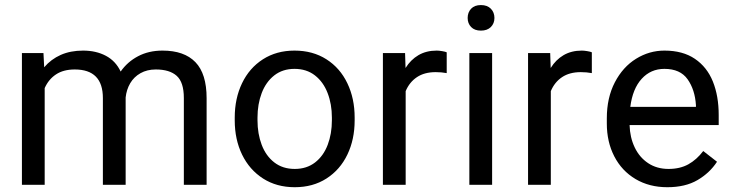

<svg xmlns="http://www.w3.org/2000/svg" viewBox="-20 -741 2939 770"><path d="M808.6 -347.2V0H717.3V-348.1Q717.3 -411.1 688.7 -436.8Q660.2 -462.4 605 -462.4Q569.8 -462.4 543.5 -447.5Q517.1 -432.6 502.2 -407.2Q487.3 -381.8 483.9 -350.1V0H392.6V-347.7Q392.6 -462.4 279.8 -462.4Q234.4 -462.4 204.6 -442.6Q174.8 -422.9 159.2 -387.7V0H67.9V-528.3H154.3L157.2 -471.2Q184.6 -503.4 223.6 -520.8Q262.7 -538.1 313 -538.1Q365.2 -538.1 404.5 -517.3Q443.8 -496.6 463.9 -454.1Q491.2 -493.2 533.9 -515.6Q576.7 -538.1 631.8 -538.1Q718.8 -538.1 763.7 -491.7Q808.6 -445.3 808.6 -347.2Z M1161.1 -538.1Q1234.4 -538.1 1289.1 -503.2Q1343.8 -468.3 1373 -407.2Q1402.3 -346.2 1402.3 -269.5V-258.3Q1402.3 -181.6 1373 -120.8Q1343.8 -60.1 1289.3 -25.1Q1234.9 9.8 1162.1 9.8Q1089.4 9.8 1034.9 -25.1Q980.5 -60.1 950.9 -120.8Q921.4 -181.6 921.4 -258.3V-269.5Q921.4 -346.2 950.7 -407.2Q980 -468.3 1034.4 -503.2Q1088.9 -538.1 1161.1 -538.1ZM1162.1 -63.5Q1210 -63.5 1243.7 -89.6Q1277.3 -115.7 1294.2 -160.2Q1311 -204.6 1311 -258.3V-269.5Q1311 -323.2 1293.9 -367.7Q1276.9 -412.1 1243.2 -438.5Q1209.5 -464.8 1161.1 -464.8Q1113.3 -464.8 1079.8 -438.5Q1046.4 -412.1 1029.5 -367.7Q1012.7 -323.2 1012.7 -269.5V-258.3Q1012.7 -204.6 1029.5 -160.2Q1046.4 -115.7 1080.1 -89.6Q1113.8 -63.5 1162.1 -63.5Z M1771.5 -531.2V-447.8Q1750.5 -451.7 1727.1 -451.7Q1682.1 -451.7 1652.1 -431.6Q1622.1 -411.6 1606.9 -375.5V0H1515.6V-528.3H1604.5L1606.4 -468.3Q1627 -501.5 1658.2 -519.8Q1689.5 -538.1 1731.4 -538.1Q1740.2 -538.1 1753.4 -535.9Q1766.6 -533.7 1771.5 -531.2Z M1962.9 -668.9Q1962.9 -647 1948.5 -632.6Q1934.1 -618.2 1908.7 -618.2Q1883.3 -618.2 1869.4 -632.6Q1855.5 -647 1855.5 -668.9Q1855.5 -691.4 1869.4 -706.1Q1883.3 -720.7 1908.7 -720.7Q1934.1 -720.7 1948.5 -706.1Q1962.9 -691.4 1962.9 -668.9ZM1862.3 0V-528.3H1953.6V0Z M2353.5 -531.2V-447.8Q2332.5 -451.7 2309.1 -451.7Q2264.2 -451.7 2234.1 -431.6Q2204.1 -411.6 2189 -375.5V0H2097.7V-528.3H2186.5L2188.5 -468.3Q2209 -501.5 2240.2 -519.8Q2271.5 -538.1 2313.5 -538.1Q2322.3 -538.1 2335.4 -535.9Q2348.6 -533.7 2353.5 -531.2Z M2862.3 -239.3H2504.9Q2506.3 -189.9 2525.4 -149.9Q2544.4 -109.9 2579.3 -86.7Q2614.3 -63.5 2661.1 -63.5Q2707 -63.5 2740.5 -82Q2773.9 -100.6 2800.3 -135.3L2855.5 -92.3Q2826.2 -47.4 2777.3 -18.8Q2728.5 9.8 2656.2 9.8Q2584 9.8 2528.8 -22.9Q2473.6 -55.7 2443.6 -113.8Q2413.6 -171.9 2413.6 -245.6V-266.6Q2413.6 -349.1 2445.8 -410.9Q2478 -472.7 2531 -505.4Q2584 -538.1 2644.5 -538.1Q2718.3 -538.1 2766.8 -505.1Q2815.4 -472.2 2838.9 -414.1Q2862.3 -356 2862.3 -279.8ZM2771 -319.3Q2767.1 -381.3 2737.5 -423.1Q2708 -464.8 2644.5 -464.8Q2589.8 -464.8 2553.5 -425Q2517.1 -385.3 2507.8 -312.5H2771Z"/></svg>

Font: Heebo
Style: Regular
Weight: 400
Designer: Oded Ezer
Foundry: Meir Sadan
Version: Version 2.001; ttfautohint (v1.5.14-ce02) -l 8 -r 50 -G 200 